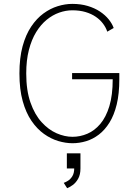

<svg xmlns="http://www.w3.org/2000/svg" viewBox="-20 -726 690 988"><path d="M353 11Q318 11 280 -0.2Q242 -11.5 206.5 -36.8Q171 -62 142.2 -103.8Q113.5 -145.5 96.8 -205.8Q80 -266 80 -348Q80 -428 96.2 -487.8Q112.5 -547.5 140.5 -589.2Q168.5 -631 203.8 -656.8Q239 -682.5 277.2 -694.2Q315.5 -706 352 -706Q396 -706 431.8 -695.2Q467.5 -684.5 494.5 -666.5Q521.5 -648.5 539.2 -626.5Q557 -604.5 565 -582L532 -563Q525 -584.5 510.2 -604.2Q495.5 -624 473 -639.5Q450.5 -655 420.2 -664Q390 -673 352 -673Q318.5 -673 284.5 -661Q250.5 -649 220.2 -624.2Q190 -599.5 166.2 -561Q142.5 -522.5 128.8 -469.5Q115 -416.5 115 -348Q115 -260.5 136.8 -198.5Q158.5 -136.5 194 -97.5Q229.5 -58.5 271.2 -40.2Q313 -22 353 -22Q392.5 -22 429.5 -37.8Q466.5 -53.5 496 -88.2Q525.5 -123 542.8 -179.8Q560 -236.5 560 -318H351V-350H594V-318Q594 -243.5 580.5 -188.2Q567 -133 543.2 -95Q519.5 -57 488.8 -33.5Q458 -10 423.2 0.5Q388.5 11 353 11ZM325.5 242.5 308 215Q316.5 212 329.2 204.5Q342 197 352 181.2Q362 165.5 362 138.5L394 141Q394 173 382 194Q370 215 353.8 226.5Q337.5 238 325.5 242.5ZM324 141V63H394V141Z"/></svg>

Font: Trispace Thin
Style: Regular
Weight: 100
Designer: Tyler Finck
Foundry: Etcetera Type Company
Version: Version 1.210